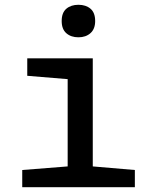

<svg xmlns="http://www.w3.org/2000/svg" viewBox="-20 -783 640 803"><path d="M308 -627Q277 -627 257.5 -644Q238 -661 238 -695Q238 -730 257.5 -746.5Q277 -763 308 -763Q339 -763 358.5 -746.5Q378 -730 378 -695Q378 -662 358.5 -644.5Q339 -627 308 -627ZM73 0V-72L263 -87V-452L94 -466V-539H368V-87L544 -72V0Z"/></svg>

Font: Noto Sans Mono Medium
Style: Regular
Weight: 500
Designer: Monotype Design Team
Foundry: Monotype Imaging Inc.
Version: Version 2.014